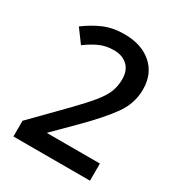

<svg xmlns="http://www.w3.org/2000/svg" viewBox="-117 -879 531 582"><g transform="rotate(30 149.0 -587.5)"><path d="M15 -369V-424L122 -533Q157 -569 177.5 -594Q198 -619 206 -639.5Q214 -660 214 -684Q214 -715 196 -731.5Q178 -748 149 -748Q121 -748 99 -738Q77 -728 54 -711L20 -757Q49 -779 80.5 -792.5Q112 -806 152 -806Q212 -806 248 -774.5Q284 -743 284 -688Q284 -640 255 -599Q226 -558 168 -500L97 -429H283V-369Z"/></g></svg>

Font: Noto Sans Tamil SemiCondensed
Style: Regular
Weight: 400
Width: 4
Designer: Jelle Bosma - Monotype Design Team
Foundry: Monotype Imaging Inc.
Version: Version 2.004; ttfautohint (v1.8.4.7-5d5b)